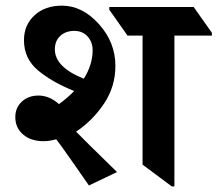

<svg xmlns="http://www.w3.org/2000/svg" viewBox="-20 -647 770 680"><path d="M394.5 -37.6 294.9 9.8 246.6 -59.6Q194.8 -133.8 179.2 -153.8Q155.8 -147 133.8 -147Q89.4 -147 61.8 -170.7Q34.2 -194.3 34.2 -232.4Q34.2 -265.6 57.4 -287.1Q80.6 -308.6 116.2 -308.6Q154.8 -308.6 189 -278.3Q219.2 -300.3 242.7 -324.7Q165.5 -355.5 115.2 -397.2Q64.9 -439 64.9 -504.4Q64.9 -558.6 102.3 -592.8Q139.6 -627 199.2 -627Q271.5 -627 330.1 -562Q388.7 -497.1 388.7 -413.6Q388.7 -340.3 348.6 -280.3Q308.6 -220.2 249.5 -180.7Q271 -158.2 394.5 -37.6ZM730.5 -521H597.7V13.2H588.4L484.9 -64V-521H431.6L367.2 -612.3V-622.1H666L730.5 -530.8ZM276.9 -368.2Q308.1 -418.5 308.1 -468.8Q308.1 -497.6 290.5 -517.6Q272.9 -537.6 242.7 -537.6Q212.9 -537.6 193.6 -520Q174.3 -502.4 174.3 -472.2Q174.3 -409.2 276.9 -368.2Z"/></svg>

Font: Noto Serif Devanagari
Style: Bold
Weight: 700
Designer: Monotype Design Team
Foundry: Monotype Imaging Inc.
Version: Version 1.01